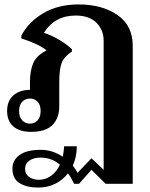

<svg xmlns="http://www.w3.org/2000/svg" viewBox="-20 -584 676 865"><path d="M578 -378V244H456L392 181L336 244H314Q300 215 286 197Q263 227 228.5 244Q194 261 152 261Q100 261 68 241Q36 221 36 175Q36 138 68 114.5Q100 91 164 91Q216 91 263 122Q267 101 269 75H326Q326 123 308 162Q325 184 329 195L392 129L447 181V-400Q447 -449 414.5 -481.5Q382 -514 321 -514Q226 -514 178 -436Q210 -426 246 -405Q282 -384 304 -362V-352Q268 -328 257.5 -299.5Q247 -271 247 -215V-105Q247 -52 216.5 -21Q186 10 120 10Q68 10 40 -14.5Q12 -39 12 -84Q12 -129 40 -154Q68 -179 115 -179V-216Q115 -264 129.5 -299Q144 -334 190 -357Q154 -386 76 -411V-423Q108 -485 175 -524.5Q242 -564 334 -564Q440 -564 509 -516.5Q578 -469 578 -378ZM163 -84Q163 -111 149.5 -125.5Q136 -140 115 -140Q94 -140 80 -125.5Q66 -111 66 -84Q66 -57 80 -42Q94 -27 115 -27Q136 -27 149.5 -42Q163 -57 163 -84ZM250 158Q213 126 162 126Q132 126 112.5 139.5Q93 153 93 177Q93 200 111 213Q129 226 155 226Q185 226 210 208Q235 190 250 158Z"/></svg>

Font: Trirong SemiBold
Style: Regular
Weight: 600
Designer: Katatrad Team
Foundry: CadsonDemak
Version: Version 1.001